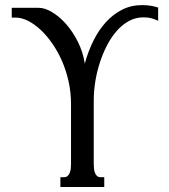

<svg xmlns="http://www.w3.org/2000/svg" viewBox="-20 -747 677 767"><path d="M263.7 -331.5Q263.7 -378.4 253.9 -422.1Q244.1 -465.8 227.3 -504.2Q210.4 -542.5 188.2 -574.2Q166 -606 141.4 -628.7Q116.7 -651.4 91.3 -664.1Q65.9 -676.8 42 -676.8H26.9V-715.8H134.8Q159.2 -715.8 188.5 -698.2Q217.8 -680.7 244.4 -650.4Q271 -620.1 291.3 -579.6Q311.5 -539.1 318.8 -493.2Q332 -541.5 353 -584Q374 -626.5 402.8 -658.2Q431.6 -689.9 467.8 -708.3Q503.9 -726.6 547.4 -726.6Q568.4 -726.6 584.5 -723.6Q600.6 -720.7 611.8 -716.8V-664.1Q604 -667.5 597.7 -669.9Q591.3 -672.4 584.7 -674.1Q578.1 -675.8 570.6 -676.8Q563 -677.7 552.7 -677.7Q522 -677.7 495.4 -663.3Q468.8 -648.9 446.8 -624Q424.8 -599.1 407.7 -566.2Q390.6 -533.2 378.7 -496.3Q366.7 -459.5 360.6 -420.9Q354.5 -382.3 354.5 -346.2V-91.3Q354.5 -82.5 355.5 -73.2Q356.4 -64 359.4 -56.4Q362.3 -48.8 367.7 -43.9Q373 -39.1 381.8 -39.1H396.5V0H221.2V-39.1H235.8Q244.6 -39.1 250 -43.9Q255.4 -48.8 258.5 -56.4Q261.7 -64 262.7 -73.2Q263.7 -82.5 263.7 -91.3Z"/></svg>

Font: Arian AMU Serif
Style: Regular
Weight: 400
Designer: Ruben Hakobyan (Tarumian)
Foundry: Ruben Hakobyan (Tarumian)
Version: Version 1.002